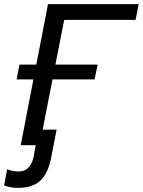

<svg xmlns="http://www.w3.org/2000/svg" viewBox="-62 -708 696 936"><path d="M214 -76 187 63Q172 138 134 173Q96 208 26 208Q-11 208 -42 196L-27 117Q0 128 28 128Q87 128 102 56L112 0H39L101 -321H19L33 -393H115L172 -688H614L599 -611H251L208 -393H414L399 -321H194L146 -76Z"/></svg>

Font: Libra Sans Modern
Style: Italic
Weight: 400
Italic angle: -12°
Foundry: Stefan Peev, Context Ltd
Version: Version 1.000